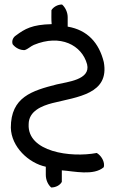

<svg xmlns="http://www.w3.org/2000/svg" viewBox="-20 -724 525 851"><path d="M440 17C395 56 309 35 254 31V82C247 96 228 107 207 107C194 96 183 75 183 51V15C107 -1 30 -73 28 -158C28 -294 122 -322 232 -350C277 -361 383 -370 366 -439C343 -524 248 -574 130 -525C116 -519 103 -506 90 -502C70 -501 49 -511 36 -528C31 -543 38 -559 51 -567C90 -596 122 -615 209 -617C207 -637 208 -658 208 -679C216 -692 234 -704 255 -704C268 -693 280 -671 280 -648V-606C368 -591 419 -534 440 -449C466 -307 324 -295 212 -267C166 -255 107 -232 107 -173C101 -51 293 -24 409 -46C429 -34 446 -6 440 17Z"/></svg>

Font: Snowfall
Style: Rev
Weight: 400
Designer: Jasper
Foundry: Cannot Into Space Fonts
Version: Version 0.9